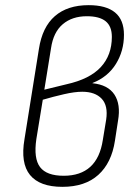

<svg xmlns="http://www.w3.org/2000/svg" viewBox="-20 -714 533 745"><path d="M222 11Q134 11 96.5 -35Q59 -81 75 -174L131 -524Q144 -609 193 -651.5Q242 -694 324 -694Q392 -694 426.5 -665.5Q461 -637 461 -579Q461 -516 429.5 -465.5Q398 -415 339 -392V-391Q399 -385 424 -347Q449 -309 438 -246L426 -168Q413 -82 361.5 -35.5Q310 11 222 11ZM227 -32Q358 -32 379 -171L392 -250Q400 -304 374.5 -331Q349 -358 299 -358Q270 -358 228.5 -348.5Q187 -339 146 -327L121 -174Q110 -99 135.5 -65.5Q161 -32 227 -32ZM152 -366 238 -387Q328 -407 371 -453.5Q414 -500 414 -571Q414 -612 390 -631.5Q366 -651 317 -651Q260 -651 223.5 -620Q187 -589 178 -527Z"/></svg>

Font: Sofia Sans Semi Condensed Light
Style: Italic
Weight: 300
Italic angle: -9°
Version: Version 4.100